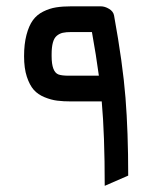

<svg xmlns="http://www.w3.org/2000/svg" viewBox="-20 -603 494 623"><path d="M212.4 -582.5H306.6Q320.3 -582.5 334 -574.2Q347.7 -565.9 350.1 -552.7Q378.4 -397 387.2 -285.9Q396 -174.8 396 -33.2L319.8 0Q319.8 -166 310.1 -273.9H211.4Q185.1 -273.9 165.5 -276.4Q146 -278.8 124.5 -287.6Q103 -296.4 89.6 -311.5Q76.2 -326.7 67.1 -354Q58.1 -381.3 58.1 -420.7Q58.1 -460 65.9 -489.7Q73.7 -519.5 86.7 -537.4Q99.6 -555.2 120.1 -565.4Q140.6 -575.7 162.1 -579.1Q183.6 -582.5 212.4 -582.5ZM147.5 -420.9Q147.5 -369.6 169.9 -361.3Q180.7 -357.4 203.1 -357.4H300.8Q292 -423.3 278.3 -499H211.4Q194.3 -499 183.6 -496.6Q172.9 -494.1 164.1 -486.8Q147.5 -473.1 147.5 -426.8Z"/></svg>

Font: Shahab
Style: Regular
Weight: 400
Designer: Mohammad Saleh Souzanchi
Foundry: http://font-store.ir
Version: Version:0.0.2;RFB:1.2.5;Building:2016-11-27 11:18:45.721916